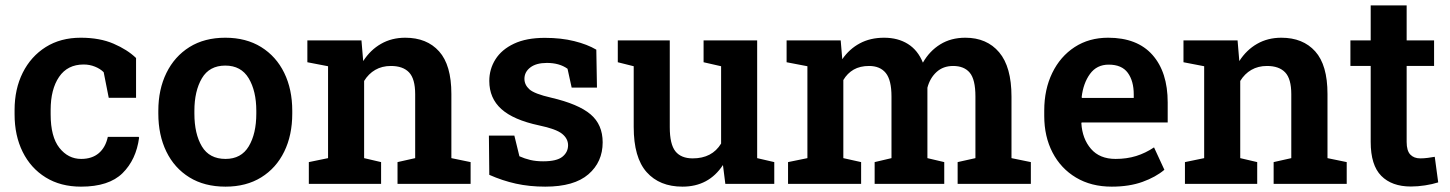

<svg xmlns="http://www.w3.org/2000/svg" viewBox="-20 -677 5339 707"><path d="M278.3 10.3Q203.1 10.3 148.2 -23.7Q93.3 -57.6 63.5 -117.7Q33.7 -177.7 33.7 -255.9V-272Q33.7 -349.1 63.7 -409.2Q93.8 -469.2 148.4 -503.7Q203.1 -538.1 277.3 -538.1Q347.2 -538.1 398.2 -516.1Q449.2 -494.1 481 -463.4V-316.9H380.4L361.8 -411.1Q349.1 -423.8 329.6 -431.6Q310.1 -439.5 288.1 -439.5Q228.5 -439.5 197.5 -393.8Q166.5 -348.1 166.5 -272V-255.9Q166.5 -173.3 198.7 -132.6Q231 -91.8 278.8 -91.8Q318.8 -91.8 343.8 -113Q368.7 -134.3 377 -172.9H490.7L492.2 -169.9Q481.4 -88.9 431.2 -39.3Q380.9 10.3 278.3 10.3Z M810.5 10.3Q732.9 10.3 677.5 -23.9Q622.1 -58.1 592.5 -118.9Q563 -179.7 563 -258.8V-269Q563 -347.7 592.8 -408.4Q622.6 -469.2 677.7 -503.7Q732.9 -538.1 809.6 -538.1Q886.2 -538.1 941.7 -503.7Q997.1 -469.2 1026.6 -408.7Q1056.2 -348.1 1056.2 -269V-258.8Q1056.2 -179.2 1026.6 -118.7Q997.1 -58.1 941.9 -23.9Q886.7 10.3 810.5 10.3ZM810.5 -91.8Q868.2 -91.8 896 -138.2Q923.8 -184.6 923.8 -258.8V-269Q923.8 -341.8 895.8 -388.7Q867.7 -435.5 809.6 -435.5Q751 -435.5 723.4 -388.7Q695.8 -341.8 695.8 -269V-258.8Q695.8 -184.1 723.4 -137.9Q751 -91.8 810.5 -91.8Z M1117.2 0V-80.1L1188 -94.7V-433.1L1111.8 -447.8V-528.3H1311L1317.4 -452.1Q1343.8 -493.2 1383.1 -515.6Q1422.4 -538.1 1472.2 -538.1Q1551.8 -538.1 1596.9 -487.8Q1642.1 -437.5 1642.1 -331.1V-94.7L1712.9 -80.1V0H1443.8V-80.1L1508.8 -94.7V-330.1Q1508.8 -386.7 1486.3 -410.4Q1463.9 -434.1 1419.4 -434.1Q1386.7 -434.1 1361.8 -419.7Q1336.9 -405.3 1320.8 -378.9V-94.7L1383.3 -80.1V0Z M1987.8 10.3Q1929.7 10.3 1879.9 -0.7Q1830.1 -11.7 1781.7 -33.2L1780.3 -177.7H1874L1892.6 -101.6Q1912.1 -92.8 1932.9 -87.9Q1953.6 -83 1980 -83Q2030.3 -83 2051 -99.9Q2071.8 -116.7 2071.8 -142.1Q2071.8 -166.5 2049.8 -184.3Q2027.8 -202.1 1964.8 -215.3Q1870.6 -235.4 1826.2 -275.4Q1781.7 -315.4 1781.7 -378.9Q1781.7 -422.4 1804.4 -458.5Q1827.1 -494.6 1872.6 -516.1Q1918 -537.6 1986.3 -537.6Q2046.4 -537.6 2094.5 -525.6Q2142.6 -513.7 2175.8 -494.1L2178.2 -354.5H2085L2069.8 -423.8Q2040 -445.3 1993.7 -445.3Q1954.6 -445.3 1932.9 -428.7Q1911.1 -412.1 1911.1 -386.7Q1911.1 -364.7 1929.4 -348.1Q1947.8 -331.5 2009.3 -317.4Q2109.9 -293.9 2154.5 -256.1Q2199.2 -218.3 2199.2 -152.8Q2199.2 -80.6 2146.7 -35.2Q2094.2 10.3 1987.8 10.3Z M2493.2 10.3Q2408.7 10.3 2361.1 -43.2Q2313.5 -96.7 2313.5 -209.5V-433.1L2254.9 -447.8V-528.3H2446.3V-208.5Q2446.3 -146 2467 -119.9Q2487.8 -93.8 2530.8 -93.8Q2602.1 -93.8 2635.3 -148.4V-433.1L2570.8 -447.8V-528.3H2768.1V-94.7L2831.1 -80.1V0H2650.9L2642.1 -69.3Q2589.8 10.3 2493.2 10.3Z M2881.8 0V-80.1L2953.1 -94.7V-433.1L2876.5 -447.8V-528.3H3075.7L3081.5 -459Q3107.4 -496.6 3146 -517.3Q3184.6 -538.1 3235.4 -538.1Q3286.6 -538.1 3323.2 -515.1Q3359.9 -492.2 3378.4 -446.3Q3402.8 -489.3 3442.4 -513.7Q3481.9 -538.1 3534.7 -538.1Q3613.8 -538.1 3659.2 -484.4Q3704.6 -430.7 3704.6 -321.3V-94.7L3775.9 -80.1V0H3506.3V-80.1L3571.8 -94.7V-321.8Q3571.8 -384.3 3551 -409.2Q3530.3 -434.1 3489.7 -434.1Q3453.1 -434.1 3428.7 -411.9Q3404.3 -389.6 3395 -354V-94.7L3457 -80.1V0H3200.7V-80.1L3262.7 -94.7V-321.8Q3262.7 -382.3 3241.7 -408.2Q3220.7 -434.1 3180.2 -434.1Q3147 -434.1 3123.5 -420.7Q3100.1 -407.2 3085.4 -382.3V-94.7L3150.9 -80.1V0Z M4073.7 10.3Q3998 10.3 3942.1 -23.2Q3886.2 -56.6 3855.7 -115.5Q3825.2 -174.3 3825.2 -250V-270Q3825.2 -347.7 3854.7 -408.4Q3884.3 -469.2 3937.3 -503.7Q3990.2 -538.1 4060.5 -538.1Q4167.5 -538.1 4223.6 -474.9Q4279.8 -411.6 4279.8 -299.8V-226.1H3962.9L3961.9 -223.1Q3965.3 -166 3997.3 -128.9Q4029.3 -91.8 4087.9 -91.8Q4128.9 -91.8 4163.6 -102.5Q4198.2 -113.3 4229.5 -134.3L4267.6 -51.8Q4235.8 -24.9 4187 -7.3Q4138.2 10.3 4073.7 10.3ZM3964.4 -316.4H4154.8V-329.1Q4154.8 -378.9 4132.8 -408.9Q4110.8 -439 4062.5 -439Q4018.6 -439 3993.7 -404.8Q3968.8 -370.6 3962.9 -318.8Z M4343.3 0V-80.1L4414.1 -94.7V-433.1L4337.9 -447.8V-528.3H4537.1L4543.5 -452.1Q4569.8 -493.2 4609.1 -515.6Q4648.4 -538.1 4698.2 -538.1Q4777.8 -538.1 4823 -487.8Q4868.2 -437.5 4868.2 -331.1V-94.7L4939 -80.1V0H4669.9V-80.1L4734.9 -94.7V-330.1Q4734.9 -386.7 4712.4 -410.4Q4689.9 -434.1 4645.5 -434.1Q4612.8 -434.1 4587.9 -419.7Q4563 -405.3 4546.9 -378.9V-94.7L4609.4 -80.1V0Z M5175.3 9.8Q5105 9.8 5066.2 -29.5Q5027.3 -68.8 5027.3 -154.3V-434.1H4952.6V-528.3H5027.3V-657.2H5159.7V-528.3H5260.7V-434.1H5159.7V-154.3Q5159.7 -122.1 5173.1 -107.9Q5186.5 -93.8 5210 -93.8Q5222.7 -93.8 5237.8 -95.7Q5252.9 -97.7 5263.2 -99.6L5275.9 -5.4Q5254.4 1.5 5227.5 5.6Q5200.7 9.8 5175.3 9.8Z"/></svg>

Font: Roboto Slab SemiBold
Style: Regular
Weight: 600
Designer: Google
Version: Version 2.001; ttfautohint (v1.8.3)